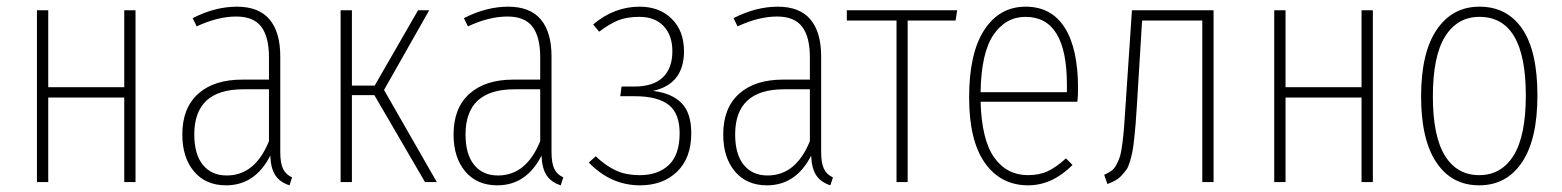

<svg xmlns="http://www.w3.org/2000/svg" viewBox="-20 -551 4728 581"><path d="M356 0V-255.9H126V0H91.8V-520H126V-287.1H356V-520H390.1V0Z M828.1 -91.8Q828.1 -57.6 836.4 -40.3Q844.7 -22.9 863.8 -14.2L856 9.8Q827.1 0.5 813.2 -20.5Q799.3 -41.5 797.9 -80.1Q752 9.8 664.1 9.8Q602.5 9.8 567.1 -32.2Q531.7 -74.2 531.7 -144Q531.7 -224.1 579.6 -267.1Q627.4 -310.1 712.9 -310.1H793.9V-377.9Q793.9 -439.5 770.5 -470.2Q747.1 -501 694.8 -501Q639.2 -501 575.2 -471.2L563 -496.1Q630.9 -530.8 696.8 -530.8Q763.2 -530.8 795.7 -492.2Q828.1 -453.6 828.1 -380.9ZM666 -20Q752 -20 793.9 -124V-280.8H715.8Q567.9 -280.8 567.9 -144Q567.9 -84 594 -52Q620.1 -20 666 -20Z M1278.8 -520 1142.1 -278.8 1301.8 0H1266.1L1112.8 -263.2H1044.9V0H1010.7V-520H1044.9V-292H1113.8L1245.1 -520Z M1648.9 -91.8Q1648.9 -57.6 1657.2 -40.3Q1665.5 -22.9 1684.6 -14.2L1676.8 9.8Q1647.9 0.5 1634 -20.5Q1620.1 -41.5 1618.7 -80.1Q1572.8 9.8 1484.9 9.8Q1423.3 9.8 1387.9 -32.2Q1352.5 -74.2 1352.5 -144Q1352.5 -224.1 1400.4 -267.1Q1448.2 -310.1 1533.7 -310.1H1614.7V-377.9Q1614.7 -439.5 1591.3 -470.2Q1567.9 -501 1515.6 -501Q1460 -501 1396 -471.2L1383.8 -496.1Q1451.7 -530.8 1517.6 -530.8Q1584 -530.8 1616.5 -492.2Q1648.9 -453.6 1648.9 -380.9ZM1486.8 -20Q1572.8 -20 1614.7 -124V-280.8H1536.6Q1388.7 -280.8 1388.7 -144Q1388.7 -84 1414.8 -52Q1440.9 -20 1486.8 -20Z M1915.5 -530.8Q1975.6 -530.8 2012.7 -494.1Q2049.8 -457.5 2049.8 -396Q2049.8 -296.4 1955.6 -275.9Q2011.7 -269.5 2041.7 -239.7Q2071.8 -210 2071.8 -147.9Q2071.8 -73.2 2029.1 -31.7Q1986.3 9.8 1916.5 9.8Q1828.6 9.8 1761.7 -59.1L1782.7 -78.1Q1813 -49.3 1843.5 -35.2Q1874 -21 1916.5 -21Q1971.7 -21 2004.2 -52Q2036.6 -83 2036.6 -147.9Q2036.6 -208 2003.2 -233.9Q1969.7 -259.8 1901.9 -259.8H1856.9L1860.8 -289.1H1898.9Q1957 -289.1 1985.8 -316.9Q2014.6 -344.7 2014.6 -396Q2014.6 -443.8 1988.3 -471.9Q1961.9 -500 1914.6 -500Q1877 -500 1850.8 -489.5Q1824.7 -479 1793 -455.1L1774.9 -477.1Q1838.9 -530.8 1915.5 -530.8Z M2464.8 -91.8Q2464.8 -57.6 2473.1 -40.3Q2481.4 -22.9 2500.5 -14.2L2492.7 9.8Q2463.9 0.5 2450 -20.5Q2436 -41.5 2434.6 -80.1Q2388.7 9.8 2300.8 9.8Q2239.3 9.8 2203.9 -32.2Q2168.5 -74.2 2168.5 -144Q2168.5 -224.1 2216.3 -267.1Q2264.2 -310.1 2349.6 -310.1H2430.7V-377.9Q2430.7 -439.5 2407.2 -470.2Q2383.8 -501 2331.5 -501Q2275.9 -501 2211.9 -471.2L2199.7 -496.1Q2267.6 -530.8 2333.5 -530.8Q2399.9 -530.8 2432.4 -492.2Q2464.8 -453.6 2464.8 -380.9ZM2302.7 -20Q2388.7 -20 2430.7 -124V-280.8H2352.5Q2204.6 -280.8 2204.6 -144Q2204.6 -84 2230.7 -52Q2256.8 -20 2302.7 -20Z M2876.5 -520 2871.6 -488.8H2726.6V0H2692.9V-488.8H2542.5V-520Z M3242.2 -283.2Q3242.2 -260.7 3240.2 -243.2H2947.3Q2950.7 -127 2988.8 -74Q3026.9 -21 3090.3 -21Q3125.5 -21 3151.1 -33.2Q3176.8 -45.4 3205.6 -71.8L3225.6 -51.8Q3164.1 9.8 3091.3 9.8Q3008.3 9.8 2960.4 -57.9Q2912.6 -125.5 2912.6 -255.9Q2912.6 -390.1 2958.5 -460.4Q3004.4 -530.8 3083.5 -530.8Q3161.6 -530.8 3201.9 -467.3Q3242.2 -403.8 3242.2 -283.2ZM3208.5 -272V-294.9Q3208.5 -500 3083.5 -500Q3023.4 -500 2986.3 -445.6Q2949.2 -391.1 2947.3 -272Z M3405.3 -520H3652.3V0H3618.2V-488.8H3436L3420.4 -233.9Q3418 -195.8 3416.5 -176.5Q3415 -157.2 3412.1 -130.6Q3409.2 -104 3406.7 -91.8Q3404.3 -79.6 3399.4 -62.7Q3394.5 -45.9 3388.9 -38.1Q3383.3 -30.3 3374.8 -20.8Q3366.2 -11.2 3355.7 -5.4Q3345.2 0.5 3331.1 5.9L3321.3 -22Q3334.5 -27.8 3343.3 -34.2Q3352.1 -40.5 3358.9 -53.7Q3365.7 -66.9 3369.4 -78.6Q3373 -90.3 3376.5 -117.7Q3379.9 -145 3381.6 -167.5Q3383.3 -189.9 3386.2 -235.8Z M4100.1 0V-255.9H3870.1V0H3835.9V-520H3870.1V-287.1H4100.1V-520H4134.3V0Z M4457 -530.8Q4540.5 -530.8 4586.4 -463.6Q4632.3 -396.5 4632.3 -262.2Q4632.3 -128.9 4585.4 -59.6Q4538.6 9.8 4456.1 9.8Q4373 9.8 4326.7 -59.3Q4280.3 -128.4 4280.3 -258.8Q4280.3 -391.6 4327.6 -461.2Q4375 -530.8 4457 -530.8ZM4457 -500Q4390.1 -500 4353 -440.7Q4315.9 -381.3 4315.9 -258.8Q4315.9 -139.2 4352.3 -80.1Q4388.7 -21 4456.1 -21Q4523.4 -21 4560.3 -80.6Q4597.2 -140.1 4597.2 -262.2Q4597.2 -500 4457 -500Z"/></svg>

Font: Fira Sans Compressed UltraLight
Style: Regular
Weight: 200
Width: 1
Designer: Carrois Corporate & Edenspiekermann AG
Foundry: Carrois Corporate GbR & Edenspiekermann AG
Version: Version 4.203;PS 004.203;hotconv 1.0.88;makeotf.lib2.5.64775